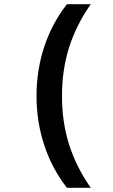

<svg xmlns="http://www.w3.org/2000/svg" viewBox="-20 -790 540 920"><path d="M301 110Q230 20 192.5 -93Q155 -206 155 -330Q155 -455 192.5 -567.5Q230 -680 301 -770H415Q345 -670 311 -562.5Q277 -455 277 -330Q277 -205 311 -97.5Q345 10 415 110Z"/></svg>

Font: M PLUS Code Latin SemiBold
Style: Regular
Weight: 600
Designer: Coji Morishita
Foundry: UNDERFOREST DESIGN
Version: Version 1.002; ttfautohint (v1.8.3)